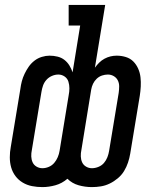

<svg xmlns="http://www.w3.org/2000/svg" viewBox="-20 -755 640 783"><path d="M153 8Q131 8 110.5 4Q90 0 72.5 -10.5Q55 -21 43 -37Q31 -53 25.5 -72.5Q20 -92 20 -113.5Q20 -135 24 -156L63 -392Q65 -408 69 -423.5Q73 -439 80.5 -454.5Q88 -470 97.5 -483.5Q107 -497 120.5 -507.5Q134 -518 150.5 -523Q167 -528 182 -528Q199 -528 215 -524Q231 -520 243 -510.5Q255 -501 263 -488Q271 -475 276 -460L307 -651H260V-735H409L367 -479Q375 -490 384.5 -499.5Q394 -509 406 -515.5Q418 -522 430.5 -525Q443 -528 456 -528Q475 -528 493 -522.5Q511 -517 523.5 -504.5Q536 -492 543.5 -475Q551 -458 553 -439.5Q555 -421 554 -402Q553 -383 550 -364L511 -128Q508 -110 502 -92Q496 -74 486 -57.5Q476 -41 460.5 -28Q445 -15 427.5 -6.5Q410 2 391.5 5Q373 8 355 8Q327 8 300.5 0.5Q274 -7 255 -26Q233 -7 206 0.5Q179 8 153 8ZM355 -69Q368 -69 381.5 -74.5Q395 -80 404 -90.5Q413 -101 418 -114Q423 -127 425 -140L464 -376Q466 -390 466 -403Q466 -416 460.5 -427Q455 -438 444 -444.5Q433 -451 420 -451Q408 -451 396 -447Q384 -443 374.5 -434Q365 -425 359.5 -413.5Q354 -402 352 -390L312 -144Q309 -130 309.5 -117Q310 -104 315 -93Q320 -82 331 -75.5Q342 -69 355 -69ZM153 -69Q166 -69 179 -74.5Q192 -80 201 -90.5Q210 -101 215.5 -114Q221 -127 223 -140L260 -366Q263 -381 263 -395Q263 -409 259 -422Q255 -435 243.5 -443Q232 -451 218 -451Q205 -451 192 -445.5Q179 -440 169.5 -429.5Q160 -419 155.5 -406Q151 -393 149 -380L110 -144Q107 -130 107.5 -117Q108 -104 113 -93Q118 -82 129 -75.5Q140 -69 153 -69Z"/></svg>

Font: Iosevka HT Medium Extended
Style: Italic
Weight: 500
Width: 7
Italic angle: -9°
Monospace: yes
Designer: Belleve Invis
Foundry: Belleve Invis
Version: Version 32.3.0; ttfautohint (v1.8.4)